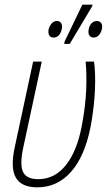

<svg xmlns="http://www.w3.org/2000/svg" viewBox="-20 -793 458 823"><path d="M140 10Q72 10 48 -31.5Q24 -73 43 -161L122 -529H159L80 -162Q64 -88 78.5 -56.5Q93 -25 144 -25Q215 -25 263 -86Q311 -147 331 -256Q347 -341 349.5 -409.5Q352 -478 347 -529H383Q390 -479 387 -407.5Q384 -336 369 -253Q344 -124 285 -57Q226 10 140 10ZM255 -605 257 -615 333 -773H377L375 -766L279 -605ZM210 -632Q197 -632 191.5 -641Q186 -650 188 -665Q191 -680 200.5 -691.5Q210 -703 224 -703Q236 -703 242 -694Q248 -685 245 -670Q242 -653 233 -642.5Q224 -632 210 -632ZM381 -632Q369 -632 363 -641.5Q357 -651 360 -666Q362 -681 371.5 -692Q381 -703 395 -703Q407 -703 413.5 -694.5Q420 -686 417 -670Q414 -654 404.5 -643Q395 -632 381 -632Z"/></svg>

Font: Noto Sans Condensed ExtraLight
Style: Italic
Weight: 200
Width: 3
Italic angle: -12°
Designer: Monotype Design Team
Foundry: Monotype Imaging Inc.
Version: Version 2.013; ttfautohint (v1.8.4.7-5d5b)